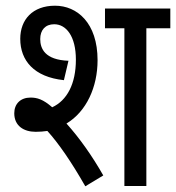

<svg xmlns="http://www.w3.org/2000/svg" viewBox="-20 -652 617 673"><path d="M105 -190C119 -190 133 -191 146 -193C185 -150 230 -85 279 1L342 -37C304 -104 259 -168 213 -219C283 -261 322 -347 322 -441C322 -572 250 -632 173 -632C94 -632 51 -583 51 -516C51 -440 99 -382 204 -371L220 -439C137 -442 121 -482 121 -515C121 -547 139 -567 170 -567C212 -567 246 -525 246 -443C246 -358 215 -300 163 -276C131 -304 110 -310 87 -310C52 -310 30 -288 30 -255C30 -211 63 -190 105 -190ZM493 -553H577V-622H348V-553H416V0H493Z"/></svg>

Font: Noto Sans Devanagari UI Condensed
Style: Regular
Weight: 400
Width: 3
Designer: Jelle Bosma - Monotype Design Team
Foundry: Monotype Imaging Inc.
Version: Version 2.004